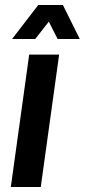

<svg xmlns="http://www.w3.org/2000/svg" viewBox="-20 -743 337 763"><path d="M23 0 96 -526H215L142 0ZM28 -588 132 -723H230L297 -588H209L174 -657L120 -588Z"/></svg>

Font: Archivo Narrow
Style: Bold Italic
Weight: 700
Italic angle: -8°
Designer: Hector Gatti
Foundry: Omnibus-Type
Version: Version 3.002